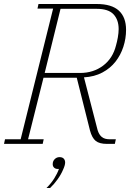

<svg xmlns="http://www.w3.org/2000/svg" viewBox="-27 -718 674 958"><path d="M-2 -23H76L238 -675H160L165 -698H456Q530 -698 566 -665Q602 -632 602 -569Q602 -526 588.5 -484.5Q575 -443 549 -410Q523 -377 483.5 -356Q444 -335 392 -332L460 -69Q467 -46 481 -34.5Q495 -23 521 -23H551L546 0H507Q469 0 450.5 -15Q432 -30 422 -67L356 -330H190L113 -23H191L186 0H-7ZM196 -354H373Q439 -354 487.5 -390.5Q536 -427 552 -492Q557 -509 561 -531.5Q565 -554 565 -573Q565 -619 539.5 -646.5Q514 -674 455 -674H275ZM205 220Q228 197 243.5 172.5Q259 148 267 125H261Q250 125 243 118.5Q236 112 236 101Q236 86 246 76Q256 66 270 66Q284 66 291 73.5Q298 81 298 93Q298 106 288 128Q278 152 260.5 176.5Q243 201 223 220H205Z"/></svg>

Font: IBM Plex Serif ExtLt
Style: Italic
Weight: 200
Italic angle: -14°
Designer: Mike Abbink, Paul van der Laan, Pieter van Rosmalen
Foundry: Bold Monday
Version: Version 3.001